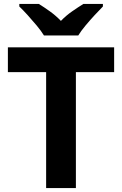

<svg xmlns="http://www.w3.org/2000/svg" viewBox="-20 -954 619 974"><path d="M365 0H214V-588H20V-714H559V-588H365ZM203 -774Q189 -797 166.5 -824Q144 -851 120.5 -877Q97 -903 78 -921V-934H177Q203 -918 233 -896.5Q263 -875 289 -848Q315 -875 346 -896.5Q377 -918 403 -934H502V-921Q484 -903 460 -877Q436 -851 413.5 -824Q391 -797 377 -774Z"/></svg>

Font: Noto Sans Tai Tham
Style: Regular
Weight: 400
Designer: Monotype Design Team 2013. Revised by David WIlliams 2020
Foundry: Monotype Imaging Inc.
Version: Version 2.002